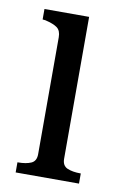

<svg xmlns="http://www.w3.org/2000/svg" viewBox="-66 -557 379 597"><g transform="rotate(10 123.5 -258.0)"><path d="M167 -516V-68Q167 -46 183.5 -39Q200 -32 225 -32H226V0H26V-32H28Q53 -32 69 -39Q85 -46 85 -68V-437Q85 -458 73 -467Q61 -476 35 -482L26 -483V-516Z"/></g></svg>

Font: Roboto Serif 120pt ExtraCondensed
Style: Regular
Weight: 400
Width: 2
Designer: Greg Gazdowicz
Foundry: Commercial Type
Version: Version 1.008